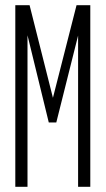

<svg xmlns="http://www.w3.org/2000/svg" viewBox="-20 -720 407 740"><path d="M39 0V-700H94L184 -343L275 -700H328V0H281V-583L197 -248H168L86 -584V0Z"/></svg>

Font: Georama Extra Condensed Light
Style: Regular
Weight: 300
Width: 2
Designer: Jean-Baptiste Levee
Foundry: Production Type
Version: Version 1.000